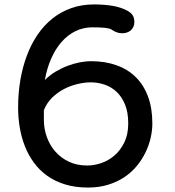

<svg xmlns="http://www.w3.org/2000/svg" viewBox="-20 -824 784 859"><path d="M61 -342.8Q61 -406.7 71 -465.6Q81.1 -524.4 100.3 -575.7Q119.6 -627 148.4 -669.2Q177.2 -711.4 215.1 -741.5Q252.9 -771.5 299.3 -787.8Q345.7 -804.2 400.9 -804.2Q444.8 -804.2 482.4 -798.1Q520 -792 550.3 -775.9Q565.9 -767.1 573.5 -755.6Q581.1 -744.1 581.1 -725.6Q581.1 -712.9 576.4 -703.4Q571.8 -693.8 564.2 -687.5Q556.6 -681.2 547.1 -678.2Q537.6 -675.3 528.3 -675.3Q517.1 -675.3 509.5 -677.2Q502 -679.2 496.1 -681.9Q490.2 -684.6 485.8 -687.5Q481.4 -690.4 477.1 -692.9Q468.8 -697.3 449.7 -699.5Q430.7 -701.7 393.1 -701.7Q352.5 -701.7 317.6 -684.6Q282.7 -667.5 255.4 -636.2Q228 -605 209 -561.8Q189.9 -518.6 180.7 -465.8Q201.7 -487.3 228.3 -503.2Q254.9 -519 282.7 -529.5Q310.5 -540 337.6 -545.2Q364.7 -550.3 386.2 -550.3Q449.7 -550.3 500.7 -532.2Q551.8 -514.2 587.4 -479Q623 -443.8 642.3 -391.8Q661.6 -339.8 661.6 -271.5Q661.6 -240.7 654.1 -207.5Q646.5 -174.3 631.1 -142.3Q615.7 -110.4 592.3 -81.8Q568.8 -53.2 536.9 -31.7Q504.9 -10.3 464.1 2.4Q423.3 15.1 374 15.1Q316.9 15.1 271.5 1.2Q226.1 -12.7 191.2 -37.6Q156.2 -62.5 131.6 -96.4Q106.9 -130.4 91.3 -169.9Q75.7 -209.5 68.4 -253.7Q61 -297.9 61 -342.8ZM176.3 -287.1Q176.3 -248.5 189.2 -211.9Q202.1 -175.3 226.8 -146.7Q251.5 -118.2 287.6 -100.8Q323.7 -83.5 370.6 -83.5Q400.4 -83.5 432.6 -94.2Q464.8 -105 491.7 -127.9Q518.6 -150.9 536.1 -186.5Q553.7 -222.2 553.7 -272Q553.7 -321.8 539.3 -356.7Q524.9 -391.6 501.2 -413.6Q477.5 -435.5 447.5 -445.6Q417.5 -455.6 386.2 -455.6Q358.9 -455.6 327.4 -448.2Q295.9 -440.9 266.6 -425.8Q237.3 -410.6 213.1 -387Q189 -363.3 176.3 -331.1Z"/></svg>

Font: Autour One
Style: Regular
Weight: 400
Version: Version 1.007; ttfautohint (v0.92) -l 24 -r 24 -G 200 -x 7 -